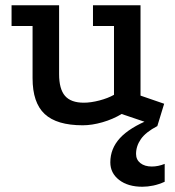

<svg xmlns="http://www.w3.org/2000/svg" viewBox="-20 -460 666 731"><path d="M443 -26Q410 -6 370 5.5Q330 17 295 17Q196 17 150 -26Q104 -69 104 -162V-361H24V-440H205V-178Q205 -121 227.5 -95Q250 -69 299 -69Q326 -69 358.5 -77.5Q391 -86 414 -99V-361H334V-440H515V-96L605 -65L579 20ZM552 -6 579 20Q535 43 516.5 69.5Q498 96 498 126Q498 148 514.5 161Q531 174 558 174Q582 174 607 164V232Q585 242 563.5 246.5Q542 251 522 251Q467 251 433.5 225Q400 199 400 158Q400 106 436.5 66Q473 26 552 -6Z"/></svg>

Font: Podkova SemiBold
Style: Regular
Weight: 600
Designer: Ilya Yudin
Foundry: Cyreal (www.cyreal.org)
Version: Version 2.103